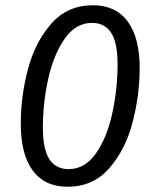

<svg xmlns="http://www.w3.org/2000/svg" viewBox="-20 -698 591 730"><path d="M59 -228Q59 -111 104.5 -49.5Q150 12 237 12Q334 12 395.5 -58.5Q457 -129 484 -232.5Q511 -336 511 -439Q511 -555 465.5 -616.5Q420 -678 333 -678Q236 -678 174.5 -607.5Q113 -537 86 -434Q59 -331 59 -228ZM427 -454Q427 -362 407.5 -270Q388 -178 346 -116.5Q304 -55 241 -55Q192 -55 167.5 -93Q143 -131 143 -213Q143 -305 163 -396.5Q183 -488 225 -549.5Q267 -611 330 -611Q378 -611 402.5 -573.5Q427 -536 427 -454Z"/></svg>

Font: Fira Sans TEST Book
Style: Italic
Weight: 350
Italic angle: -8°
Designer: Carrois Corporate & Edenspiekermann AG
Foundry: Carrois Corporate GbR & Edenspiekermann AG
Version: Version 4.201